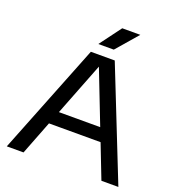

<svg xmlns="http://www.w3.org/2000/svg" viewBox="-164 -1077 1111 1208"><g transform="rotate(20 391.5 -473.0)"><path d="M651.5 0 563.5 -226.5H218L130 0H18L311.5 -740H471.5L765 0ZM252.5 -314.5H529L391 -669.5ZM339 -802 446.5 -946.5H567.5L442.5 -802Z"/></g></svg>

Font: Encode Sans Expanded Medium
Style: Regular
Weight: 500
Width: 7
Designer: Multiple Designers
Foundry: Impallari Type
Version: Version 2.000